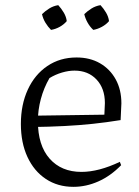

<svg xmlns="http://www.w3.org/2000/svg" viewBox="-20 -717 539 745"><path d="M265 8Q204 8 158 -22.5Q112 -53 86.5 -108Q61 -163 61 -236Q61 -311 88 -369.5Q115 -428 164 -461Q213 -494 277 -494Q329 -494 368 -471.5Q407 -449 429 -409Q451 -369 451 -316L448 -251Q392 -242 340 -236.5Q288 -231 230.5 -228Q173 -225 101 -224V-268L385 -272L387 -317Q387 -374 354.5 -408.5Q322 -443 269 -443Q246 -443 220.5 -435.5Q195 -428 172 -414Q150 -376 138.5 -333Q127 -290 127 -247Q127 -153 172.5 -101.5Q218 -50 296 -50Q363 -50 445 -89L450 -76Q409 -34 361.5 -13Q314 8 265 8ZM206 -697Q218 -684 227.5 -668Q237 -652 239 -635Q228 -622 212 -613Q196 -604 178 -601Q166 -613 156.5 -628.5Q147 -644 143 -662Q155 -674 171 -684Q187 -694 206 -697ZM370 -697Q382 -684 391.5 -668Q401 -652 403 -635Q392 -622 375.5 -613Q359 -604 342 -601Q329 -613 320 -629Q311 -645 307 -662Q319 -674 335 -684Q351 -694 370 -697Z"/></svg>

Font: Piazzolla Thin Light
Style: Regular
Weight: 300
Version: Version 2.005